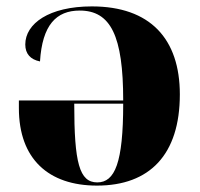

<svg xmlns="http://www.w3.org/2000/svg" viewBox="-20 -570 626 600"><path d="M283 10C448 10 542 -87 542 -275C542 -449 449 -550 267 -550C133 -550 59 -496 59 -431C59 -402 75 -384 105 -378C112 -492 156 -537 229 -537C326 -537 365 -458 365 -256H39V-232C39 -73 132 10 283 10ZM284 0C228 0 212 -61 212 -246H365C365 -61 339 0 284 0Z"/></svg>

Font: Noto Serif Display ExtraBold
Style: Regular
Weight: 800
Designer: Monotype Design Team
Foundry: Monotype Imaging Inc.
Version: Version 2.009